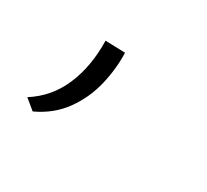

<svg xmlns="http://www.w3.org/2000/svg" viewBox="-49 -24 299 277"><g transform="rotate(30 100.5 114.5)"><path d="M23 185 6 171Q36 152 50 119Q64 86 63 44L96 45Q97 71 90.5 98.5Q84 126 67.5 149Q51 172 23 185Z"/></g></svg>

Font: Josefin Sans ExtraLight
Style: Italic
Weight: 250
Italic angle: -7°
Designer: Santiago Orozco
Foundry: Typemade
Version: Version 2.000